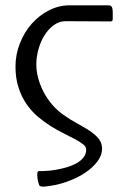

<svg xmlns="http://www.w3.org/2000/svg" viewBox="-20 -472 468 720"><path d="M303.2 88.9Q303.2 78.1 291.7 69.1Q280.3 60.1 261.7 50Q243.2 40 219.2 28.3Q195.3 16.6 170.7 1.2Q146 -14.2 122.1 -34.4Q98.1 -54.7 79.6 -81.5Q61 -108.4 49.6 -143.3Q38.1 -178.2 38.1 -222.7Q38.1 -268.1 54.7 -309.8Q71.3 -351.6 99.1 -383.1Q127 -414.6 163.8 -433.3Q200.7 -452.1 241.2 -452.1H388.2Q395 -452.1 398.9 -446.5Q402.8 -440.9 402.8 -422.9V-402.3Q402.8 -397.9 401.4 -394.8Q399.9 -391.6 394 -391.6Q382.3 -391.6 362.3 -391.8Q342.3 -392.1 319.1 -392.1Q295.9 -392.1 271.7 -392.3Q247.6 -392.6 226.6 -392.6Q202.1 -392.6 181.9 -377.9Q161.6 -363.3 147 -339.8Q132.3 -316.4 124.3 -287.6Q116.2 -258.8 116.2 -230.5Q116.2 -203.6 123.8 -176.8Q131.3 -149.9 144.5 -125.2Q157.7 -100.6 176 -79.3Q194.3 -58.1 216.3 -42.5Q243.7 -22.9 270 -8.8Q296.4 5.4 316.9 19Q337.4 32.7 350.1 48.3Q362.8 64 362.8 86.4Q362.8 109.9 345.2 133.5Q327.6 157.2 297.6 177Q267.6 196.8 228 210.4Q188.5 224.1 144.5 228Q128.4 228 127 222.2Q125.5 216.8 122.8 208.5Q120.1 200.2 119.6 181.6Q119.6 169.4 127.4 169.4H143.1Q150.4 169.4 165.3 168Q180.2 166.5 198 163.1Q215.8 159.7 234.4 154.1Q252.9 148.4 268.3 139.4Q283.7 130.4 293.5 117.9Q303.2 105.5 303.2 88.9Z"/></svg>

Font: Kurinto Book Core
Style: Regular
Weight: 400
Designer: Kurinto was developed by Clint Goss from a range of fonts that are compatible with the SIL Open Font License Version 1.1
Foundry: Clinton F. Goss
Version: Version 2.196; July 25, 2020